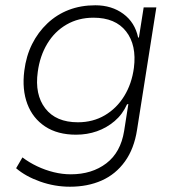

<svg xmlns="http://www.w3.org/2000/svg" viewBox="-20 -520 676 727"><path d="M245 187Q187 187 132 167.5Q77 148 41 117L65 76Q90 95 120.5 109.5Q151 124 183.5 132Q216 140 248 140Q328 140 382.5 98.5Q437 57 450 -24L466 -126L461 -125Q444 -87 414 -61.5Q384 -36 347 -23Q310 -10 268 -10Q198 -10 151 -41Q104 -72 83.5 -126.5Q63 -181 72 -252Q79 -308 101.5 -353Q124 -398 159.5 -431.5Q195 -465 240.5 -482.5Q286 -500 341 -500Q403 -500 447 -467.5Q491 -435 503 -378H506L524 -492H572L499 -29Q488 43 453 91.5Q418 140 365 163.5Q312 187 245 187ZM275 -57Q332 -57 377 -83.5Q422 -110 450.5 -156.5Q479 -203 487 -263Q498 -349 457.5 -401Q417 -453 334 -453Q277 -453 232 -427Q187 -401 159 -354.5Q131 -308 123 -248Q111 -162 151.5 -109.5Q192 -57 275 -57Z"/></svg>

Font: Nunito Sans 7pt ExtraLight
Style: Italic
Weight: 250
Italic angle: -9°
Designer: Vernon Adams
Foundry: Vernon Adams
Version: Version 3.101;gftools[0.9.27]